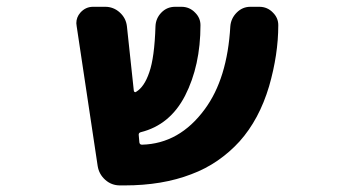

<svg xmlns="http://www.w3.org/2000/svg" viewBox="-20 -569 1040 571"><path d="M336.9 -17.6Q311.5 -17.6 293 -34.2Q274.4 -50.8 270.5 -75.2L208 -491.2Q207 -496.1 207 -500Q207 -517.6 218.8 -531.2Q234.4 -548.8 256.8 -548.8H293Q317.4 -548.8 335.9 -532.2Q354.5 -515.6 357.4 -491.2L377.9 -299.8Q377.9 -296.9 380.4 -295.4Q382.8 -293.9 384.8 -295.9Q409.2 -310.5 423.8 -353.5Q439.5 -397.5 442.4 -491.2Q443.4 -514.6 460 -531.7Q476.6 -548.8 501 -548.8H519.5Q543.9 -548.8 560.5 -531.2Q576.2 -515.6 576.2 -494.1Q576.2 -374 530.3 -284.2Q485.4 -197.3 398.4 -175.8Q391.6 -173.8 392.6 -167L394.5 -145.5Q395.5 -138.7 402.3 -138.7Q513.7 -141.6 588.9 -244.1Q656.2 -335 665 -491.2Q667 -514.6 684.1 -531.7Q701.2 -548.8 724.6 -548.8H751Q775.4 -548.8 792 -531.2Q807.6 -515.6 807.6 -494.1Q807.6 -407.2 780.3 -312.5Q751 -213.9 692.4 -148.4Q663.1 -116.2 627 -91.3Q590.8 -66.4 548.8 -50.8Q462.9 -17.6 350.6 -17.6Z"/></svg>

Font: Rounded Mgen+ 1m bold
Style: Bold
Weight: 700
Designer: [Source Han Sans]
Ryoko NISHIZUKA  (kana & ideographs); Paul D. Hunt (Latin, Greek & Cyrillic); Wenlong ZHANG  (bopomofo
Version: Version 1.059.20150602